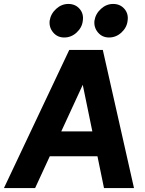

<svg xmlns="http://www.w3.org/2000/svg" viewBox="-46 -953 735 973"><path d="M-26 0 305 -700H455L132 0ZM168 -161 183 -287H505L490 -161ZM481 0 337 -700H475L633 0ZM506.4 -763Q472 -763 450.5 -788.5Q429 -814 432.6 -847.7Q438 -883 465.5 -908Q493 -933 527.2 -933Q563 -933 584.5 -908Q606 -883 600.6 -847.7Q597 -814 569.7 -788.5Q542.3 -763 506.4 -763ZM279.4 -763Q245 -763 223.5 -788.5Q202 -814 205.6 -847.7Q211 -883 238.5 -908Q266 -933 300.2 -933Q336 -933 357.5 -908Q379 -883 373.6 -847.7Q370 -814 342.7 -788.5Q315.3 -763 279.4 -763Z"/></svg>

Font: Inclusive Sans
Style: Italic
Weight: 400
Italic angle: -7°
Designer: Olivia King
Foundry: Olivia King
Version: Version 2.004